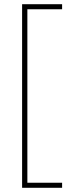

<svg xmlns="http://www.w3.org/2000/svg" viewBox="-20 -734 348 912"><path d="M275 158H85V-714H275V-690H110V134H275Z"/></svg>

Font: Noto Sans Myanmar Condensed Thin
Style: Regular
Weight: 100
Width: 3
Designer: Monotype Design Team
Foundry: Monotype Imaging Inc.
Version: Version 2.107; ttfautohint (v1.8.4.7-5d5b)